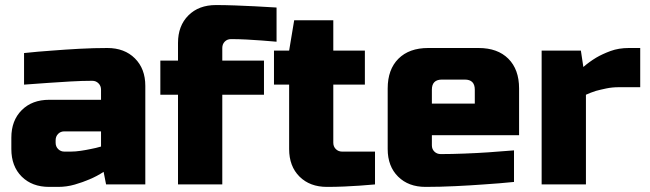

<svg xmlns="http://www.w3.org/2000/svg" viewBox="-20 -730 2574 760"><path d="M24.9 -140.1V-185.1Q24.9 -252.9 65.9 -293.9Q106.9 -335 174.8 -335H379.9V-375Q379.9 -390.1 369.9 -400.1Q359.9 -410.2 345.2 -410.2Q305.2 -410.2 258.5 -407.5Q211.9 -404.8 170.9 -401.9Q123 -397.9 75.2 -395V-520Q130.4 -525.9 187 -529.8Q235.8 -533.7 293.9 -536.9Q352.1 -540 404.8 -540Q472.7 -540 513.9 -499Q555.2 -458 555.2 -390.1V0H399.9L390.1 -49.8Q364.3 -32.7 334 -20Q308.1 -8.8 276.1 0.5Q244.1 9.8 210 9.8H174.8Q106.9 9.8 65.9 -31Q24.9 -71.8 24.9 -140.1ZM200.2 -165Q200.2 -149.9 210.2 -139.9Q220.2 -129.9 234.9 -129.9H259.8Q278.8 -129.9 299.8 -133.1Q320.8 -136.2 338.9 -140.1Q359.9 -144 379.9 -149.9V-210H234.9Q219.7 -210 210 -200Q200.2 -189.9 200.2 -174.8Z M614.7 -355V-490.2H684.6V-560.1Q684.6 -627.9 725.6 -668.9Q766.6 -710 835 -710Q869.1 -710 910.4 -708.5Q951.7 -707 988.8 -705.1Q1031.7 -702.1 1074.7 -700.2V-564.9Q1045.9 -566.9 1014.6 -569.8Q988.8 -571.8 956.5 -573.5Q924.3 -575.2 894.5 -575.2Q879.4 -575.2 869.6 -565.2Q859.9 -555.2 859.9 -540V-490.2H1024.9V-355H859.9V0H684.6V-355Z M1064.5 -395V-529.8H1124.5L1144.5 -649.9H1299.3V-529.8H1424.3V-395H1299.3V-165Q1299.3 -149.9 1309.3 -139.9Q1319.3 -129.9 1334.5 -129.9H1464.4V0Q1435.5 2.9 1403.3 4.9Q1376.5 6.8 1342.5 8.3Q1308.6 9.8 1274.4 9.8Q1206.5 9.8 1165.5 -31Q1124.5 -71.8 1124.5 -140.1V-395Z M1514.6 -140.1V-379.9Q1514.6 -455.1 1557.1 -497.6Q1599.6 -540 1674.8 -540H1874.5Q1949.7 -540 1992.2 -497.6Q2034.7 -455.1 2034.7 -379.9V-194.8H1689.5V-154.8Q1689.5 -139.6 1699.5 -129.9Q1709.5 -120.1 1724.6 -120.1Q1767.6 -120.1 1818.1 -122.1Q1868.7 -124 1912.6 -127Q1963.4 -130.9 2014.6 -134.8V-9.8Q1956.5 -3.9 1895.5 0Q1843.8 3.9 1782.7 6.8Q1721.7 9.8 1664.6 9.8Q1596.7 9.8 1555.7 -31Q1514.6 -71.8 1514.6 -140.1ZM1689.5 -319.8H1859.4V-375Q1859.4 -415 1819.8 -415H1729.5Q1689.5 -415 1689.5 -375Z M2124 0V-529.8H2279.3L2289.1 -464.8Q2312 -484.9 2340.3 -502Q2364.3 -516.1 2396.7 -528.1Q2429.2 -540 2469.2 -540H2514.2V-384.8H2429.2Q2403.3 -384.8 2379.9 -379.9Q2356.4 -375 2338.4 -370.1Q2317.4 -363.3 2299.3 -355V0Z"/></svg>

Font: Russo One
Style: Regular
Weight: 400
Designer: Jovanny lemonad
Foundry: Jovanny Lemonad
Version: Version 1.000